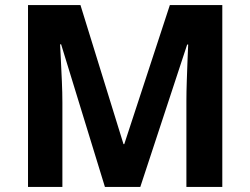

<svg xmlns="http://www.w3.org/2000/svg" viewBox="-20 -734 983 754"><path d="M392 0 220 -560H216Q217 -540 219 -500Q221 -460 223 -414.5Q225 -369 225 -332V0H90V-714H296L465 -168H468L647 -714H853V0H712V-338Q712 -372 713.5 -416Q715 -460 716.5 -499.5Q718 -539 719 -559H715L531 0Z"/></svg>

Font: Noto Sans New Tai Lue
Style: Bold
Weight: 700
Version: Version 2.003